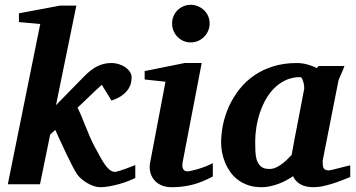

<svg xmlns="http://www.w3.org/2000/svg" viewBox="-20 -760 1468 792"><path d="M538.1 -25.9Q525.4 -19.5 507.8 -12.7Q490.2 -5.9 470.7 -0.5Q451.2 4.9 431.2 8.5Q411.1 12.2 394 12.2Q380.4 12.2 366.2 7.3Q352.1 2.4 338.9 -5.4Q325.7 -13.2 314.7 -22.9Q303.7 -32.7 296.9 -43Q288.6 -55.7 277.1 -78.1Q265.6 -100.6 253.4 -126.2Q241.2 -151.9 229.2 -177.7Q217.3 -203.6 208 -224.1L187 -205.1L145 0H12.2L146 -661.1L58.1 -668.9V-705.1L227.1 -736.8H294.9L210.9 -326.2L323.2 -440.9Q354 -473.1 381.3 -486.6Q408.7 -500 438 -500Q456.1 -500 471.7 -494.9Q487.3 -489.7 498.8 -481.2Q510.3 -472.7 516.6 -462.4Q522.9 -452.1 522.9 -441.9Q522.9 -433.1 520.8 -420.4Q518.6 -407.7 510.3 -394.3Q502 -380.9 485.4 -367.9Q468.8 -355 439.9 -345.2L399.9 -410.2Q388.2 -399.9 374.5 -387Q360.8 -374 347.4 -361.1Q334 -348.1 321.5 -336.2Q309.1 -324.2 299.8 -315.9Q306.6 -303.2 314.7 -283.7Q322.8 -264.2 331.8 -241.7Q340.8 -219.2 350.8 -195.8Q360.8 -172.4 372.1 -151.9Q382.8 -132.3 392.6 -114.3Q402.3 -96.2 412.1 -82Q421.9 -67.9 432.6 -59.3Q443.4 -50.8 456.1 -50.8Q457 -50.8 476.3 -56.4Q495.6 -62 538.1 -79.1Z M857.9 -32.2Q813 -7.8 772.5 2.2Q731.9 12.2 689 12.2Q661.6 12.2 642.8 2.9Q624 -6.3 613.3 -21Q602.5 -35.6 599.1 -54Q595.7 -72.3 599.6 -90.8L662.6 -422.9L576.7 -432.1V-466.8L741.7 -500H812L734.9 -99.1Q732.9 -90.3 732.4 -82Q731.9 -73.7 733.6 -67.4Q735.4 -61 740.2 -57.1Q745.1 -53.2 753.9 -53.2Q757.8 -53.2 769.3 -55.7Q780.8 -58.1 795.9 -62.5Q811 -66.9 827.4 -73.2Q843.8 -79.6 857.9 -86.9ZM844.7 -663.1Q844.7 -647 838.6 -632.8Q832.5 -618.7 821.8 -607.9Q811 -597.2 796.9 -591.1Q782.7 -585 766.6 -585Q750.5 -585 736.6 -591.1Q722.7 -597.2 712.2 -607.9Q701.7 -618.7 695.8 -632.8Q689.9 -647 689.9 -663.1Q689.9 -679.2 695.8 -693.4Q701.7 -707.5 712.2 -717.8Q722.7 -728 736.6 -734.1Q750.5 -740.2 766.6 -740.2Q782.7 -740.2 796.9 -734.1Q811 -728 821.8 -717.8Q832.5 -707.5 838.6 -693.4Q844.7 -679.2 844.7 -663.1Z M1234.9 -394Q1235.4 -396 1234.6 -403.8Q1233.9 -411.6 1231.7 -420.2Q1229.5 -428.7 1226.3 -435.3Q1223.1 -441.9 1218.8 -441.9Q1186.5 -441.9 1160.4 -430.2Q1134.3 -418.5 1113.5 -398.4Q1092.8 -378.4 1077.6 -352.1Q1062.5 -325.7 1052.5 -296.1Q1042.5 -266.6 1037.6 -235.8Q1032.7 -205.1 1032.7 -176.8Q1032.7 -156.7 1033.4 -136.7Q1034.2 -116.7 1039.3 -100.1Q1044.4 -83.5 1056.4 -73.2Q1068.4 -63 1090.8 -63Q1106.9 -63 1121.3 -70.3Q1135.7 -77.6 1147.7 -87.2Q1159.7 -96.7 1168.7 -106.4Q1177.7 -116.2 1183.1 -121.1Q1186.5 -141.1 1188.7 -152.1Q1190.9 -163.1 1192.6 -173.1Q1194.3 -183.1 1196.8 -195.8Q1199.2 -208.5 1203.9 -232.2Q1208.5 -255.9 1215.8 -294.2Q1223.1 -332.5 1234.9 -394ZM1424.8 -29.8Q1407.7 -22.9 1388.9 -15.6Q1370.1 -8.3 1350.6 -2.2Q1331.1 3.9 1311.5 8.1Q1292 12.2 1272.9 12.2Q1241.2 12.2 1220 0.5Q1198.7 -11.2 1189 -33.2Q1175.8 -24.4 1160.6 -16.1Q1145.5 -7.8 1128.9 -1.7Q1112.3 4.4 1094.7 8.3Q1077.1 12.2 1059.1 12.2Q1028.3 12.2 1003.9 3.9Q979.5 -4.4 960.9 -18.6Q942.4 -32.7 929.4 -51.3Q916.5 -69.8 908.2 -90.1Q899.9 -110.4 896 -131.3Q892.1 -152.3 892.1 -170.9Q892.1 -208 900.1 -246.8Q908.2 -285.6 925 -322.3Q941.9 -358.9 967.3 -391.4Q992.7 -423.8 1027.3 -448Q1062 -472.2 1106.2 -486.1Q1150.4 -500 1204.1 -500Q1226.1 -500 1247.8 -494.1Q1269.5 -488.3 1286.6 -479L1293.9 -487.8H1400.9Q1398.4 -480.5 1394.5 -471.2Q1390.6 -461.9 1386.7 -453.1Q1382.8 -444.3 1379.6 -437.3Q1376.5 -430.2 1376 -426.8L1311 -97.2Q1311 -85.9 1311.8 -78.1Q1312.5 -70.3 1315.4 -65.7Q1318.4 -61 1323.7 -59.1Q1329.1 -57.1 1337.9 -57.1Q1339.8 -57.1 1352.3 -60.1Q1364.7 -63 1379.6 -66.9Q1394.5 -70.8 1407.7 -74Q1420.9 -77.1 1424.8 -78.1Z"/></svg>

Font: Charis SIL Cyr
Style: Bold Italic
Weight: 700
Italic angle: -11°
Foundry: SIL International
Version: Version 5.000